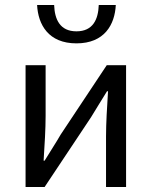

<svg xmlns="http://www.w3.org/2000/svg" viewBox="-20 -746 605 766"><path d="M82 0H158L343 -278C360 -307 389 -352 407 -382H411C407 -319 403 -254 403 -202V0H483V-486H406L222 -209C205 -179 176 -135 158 -105H154C158 -167 162 -232 162 -284V-486H82ZM285 -573C397 -573 438 -648 442 -726H374C372 -669 351 -621 285 -621C219 -621 198 -669 196 -726H128C132 -648 173 -573 285 -573Z"/></svg>

Font: Giro Sans Regular
Style: Regular
Weight: 400
Designer: Paul D. Hunt
Foundry: Adobe Systems Incorporated
Version: Version 1.000;PS 1.0;hotconv 1.0.88;makeotf.lib2.5.647800